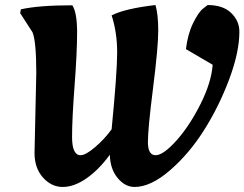

<svg xmlns="http://www.w3.org/2000/svg" viewBox="-20 -730 970 762"><path d="M117 -123C117 -83 128.2 -50.5 150.5 -25.5C172.8 -0.5 199 12 229 12C259 12 290.3 0.7 323 -22C355.7 -44.7 386.7 -76 416 -116C416.7 -78.7 426.8 -48 446.5 -24C466.2 0 488.7 12 514 12C556.7 12 603.3 -9.8 654 -53.5C704.7 -97.2 749.8 -150.3 789.5 -213C829.2 -275.7 862.5 -343 889.5 -415C916.5 -487 930 -550 930 -604C930 -632.7 919.2 -657.5 897.5 -678.5C875.8 -699.5 844.7 -710 804 -710L786 -696C774 -686.7 760.8 -667.5 746.5 -638.5C732.2 -609.5 722.7 -575 718 -535L824 -473C820.7 -426.3 804.5 -374.2 775.5 -316.5C746.5 -258.8 714.7 -210.7 680 -172C645.3 -133.3 617.8 -114 597.5 -114C577.2 -114 567 -131.5 567 -166.5C567 -201.5 573.8 -273 587.5 -381C601.2 -489 608 -564.8 608 -608.5C608 -652.2 604.3 -686 597 -710C516.3 -700.7 458.3 -687 423 -669C437.7 -623.7 445 -574.7 445 -522C445 -469.3 437.7 -367.7 423 -217C405 -191.7 383.3 -168.2 358 -146.5C332.7 -124.8 313.3 -114 300 -114C277.3 -114 266 -138 266 -186C266 -234 269.3 -302.2 276 -390.5C282.7 -478.8 286 -549.2 286 -601.5C286 -653.8 279.7 -689.7 267 -709C178.3 -709 110.3 -703.7 63 -693L60 -678L109 -602C119 -578 124 -524 124 -440Z"/></svg>

Font: Oleo Script
Style: Regular
Weight: 400
Designer: Soytutype
Foundry: Soytutype
Version: Version 1.002